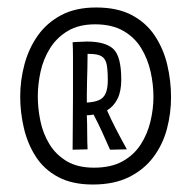

<svg xmlns="http://www.w3.org/2000/svg" viewBox="-20 -722 510 513"><path d="M228 -229Q173 -229 135.5 -249Q98 -269 76 -303Q54 -337 44 -379Q34 -421 34 -464Q34 -508 45.5 -550.5Q57 -593 81 -627Q105 -661 143.5 -681.5Q182 -702 237 -702Q294 -702 332.5 -681.5Q371 -661 394 -626Q417 -591 427 -548.5Q437 -506 437 -462Q437 -419 426 -377.5Q415 -336 390 -302.5Q365 -269 325 -249Q285 -229 228 -229ZM231 -274Q277 -274 307.5 -291Q338 -308 356 -336Q374 -364 382 -397.5Q390 -431 390 -463Q390 -496 382.5 -530Q375 -564 357.5 -593Q340 -622 309.5 -639.5Q279 -657 234 -657Q191 -657 161.5 -639.5Q132 -622 114 -593.5Q96 -565 88.5 -531Q81 -497 81 -464Q81 -432 88 -398.5Q95 -365 112 -337Q129 -309 158 -291.5Q187 -274 231 -274ZM274 -322Q264 -345 253.5 -368Q243 -391 230 -416Q225 -415 221 -414.5Q217 -414 212 -414Q213 -391 213 -366.5Q213 -342 214 -323L174 -322Q174 -347 174.5 -388.5Q175 -430 175 -467Q175 -492 175 -519Q175 -546 175 -570Q175 -594 174 -609Q181 -610 187.5 -610Q194 -610 200.5 -610.5Q207 -611 212 -611Q261 -611 282.5 -591.5Q304 -572 304 -509Q304 -478 294 -458Q284 -438 266 -427Q277 -402 290.5 -376Q304 -350 319 -323ZM212 -448Q232 -449 244.5 -454.5Q257 -460 262.5 -473Q268 -486 268 -508Q268 -535 265 -550Q262 -565 251.5 -571.5Q241 -578 219 -578Q218 -578 217 -578Q216 -578 214 -578Q214 -560 213.5 -540.5Q213 -521 212.5 -502Q212 -483 212 -468Q212 -463 212 -458Q212 -453 212 -448Z"/></svg>

Font: Truculenta
Style: Regular
Weight: 400
Designer: Ivan Castro, Eva Sanz & Omnibus-Type Team
Foundry: Omnibus-Type
Version: Version 1.002